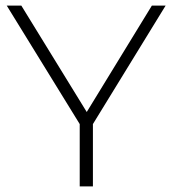

<svg xmlns="http://www.w3.org/2000/svg" viewBox="-20 -664 614 684"><path d="M311 -222V0H264V-222L4 -644H56L289 -265L521 -644H570Z"/></svg>

Font: Montserrat Ace
Style: Light
Weight: 300
Designer: Julieta Ulanovsky
Foundry: Julieta Ulanovsky
Version: Version 1